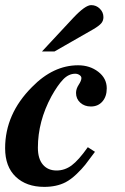

<svg xmlns="http://www.w3.org/2000/svg" viewBox="-25 -717 489 750"><path d="M318 -142 346 -124Q321 -90 308 -73.5Q295 -57 273.5 -36.5Q252 -16 231 -5Q196 13 148 13Q78 13 36.5 -26.5Q-5 -66 -5 -138Q-5 -272 100 -377Q183 -462 280 -462Q326 -462 359 -436.5Q392 -411 392 -372Q392 -340 375 -320.5Q358 -301 330 -301Q305 -301 288.5 -316Q272 -331 272 -354Q272 -370 282.5 -386Q293 -402 293 -412Q293 -419 285.5 -424Q278 -429 269 -429Q243 -429 221.5 -406.5Q200 -384 176 -341Q123 -243 123 -140Q123 -97 142.5 -74Q162 -51 196 -51Q228 -51 255 -71Q282 -91 318 -142ZM188 -516H139L261 -647Q308 -697 331 -697Q351 -697 365 -683Q379 -669 379 -650Q379 -636 370.5 -626Q362 -616 340 -603Z"/></svg>

Font: STIX
Style: Bold Italic
Weight: 700
Italic angle: -16.33°
Designer: MicroPress Inc., with final additions and corrections provided by Coen Hoffman, Elsevier (retired)
Version: Version 1.1.1